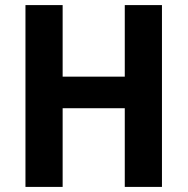

<svg xmlns="http://www.w3.org/2000/svg" viewBox="-20 -734 737 754"><path d="M616 0H470V-309H226V0H80V-714H226V-433H470V-714H616Z"/></svg>

Font: Noto Sans Ethiopic SemiCondensed
Style: Bold
Weight: 700
Width: 4
Designer: Monotype Design Team
Foundry: Monotype Imaging Inc.
Version: Version 2.102; ttfautohint (v1.8.4.7-5d5b)